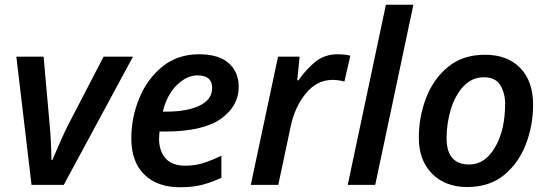

<svg xmlns="http://www.w3.org/2000/svg" viewBox="-20 -780 2314 810"><path d="M113 0H249L541 -541H417L265 -248Q252 -222 233 -179Q214 -136 201 -105H197Q197 -129 195 -174Q193 -219 190 -248L164 -541H49Z M739 10Q793 10 833.5 -0.5Q874 -11 914 -30V-123Q870 -102 835.5 -91.5Q801 -81 761 -81Q706 -81 678.5 -112Q651 -143 651 -196Q651 -205 653 -225H673Q836 -225 911.5 -278.5Q987 -332 987 -414Q987 -476 945 -513.5Q903 -551 820 -551Q729 -551 665 -499Q601 -447 567.5 -365.5Q534 -284 534 -196Q534 -97 589 -43.5Q644 10 739 10ZM667 -309Q684 -380 726 -421Q768 -462 813 -462Q875 -462 875 -409Q875 -360 822 -334.5Q769 -309 681 -309Z M1038 0H1154L1206 -245Q1223 -328 1270 -385.5Q1317 -443 1383 -443Q1407 -443 1433 -436L1458 -545Q1435 -551 1405 -551Q1349 -551 1310 -519Q1271 -487 1239 -441H1234L1244 -541H1153Z M1447 0 1608 -760H1724L1563 0Z M1951 9Q2045 9 2106.5 -41.5Q2168 -92 2198.5 -171.5Q2229 -251 2229 -338Q2229 -437 2175 -493Q2121 -549 2026 -549Q1933 -549 1871 -498.5Q1809 -448 1778 -368Q1747 -288 1747 -199Q1747 -103 1803 -47Q1859 9 1951 9ZM1960 -86Q1864 -86 1864 -197Q1864 -260 1882 -319Q1900 -378 1935.5 -416Q1971 -454 2021 -454Q2071 -454 2091 -420Q2111 -386 2111 -343Q2111 -231 2068.5 -158.5Q2026 -86 1960 -86Z"/></svg>

Font: Noto Sans UI Medium
Style: Italic
Weight: 500
Italic angle: -12°
Designer: Monotype Design Team
Foundry: Monotype Imaging Inc.
Version: Version 1.901